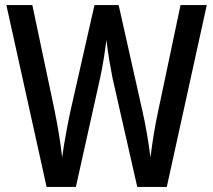

<svg xmlns="http://www.w3.org/2000/svg" viewBox="-20 -734 837 754"><path d="M792 -714H689L601 -297C589 -242 578 -175 571 -116C563 -177 552 -243 540 -295L446 -714H351L256 -295C245 -243 232 -174 224 -116C219 -164 208 -233 195 -297L107 -714H5L163 0H278L373 -427C384 -476 393 -538 398 -577C404 -522 415 -463 422 -427L519 0H635Z"/></svg>

Font: Noto Sans Armenian Condensed Medium
Style: Regular
Weight: 500
Width: 3
Designer: Monotype Design Team
Foundry: Monotype Imaging Inc.
Version: Version 2.008